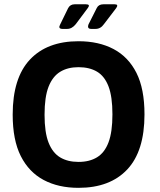

<svg xmlns="http://www.w3.org/2000/svg" viewBox="-20 -875 757 908"><path d="M351.3 13.3Q256.3 13.3 186.7 -23.7Q117 -60.7 78.5 -136.5Q40 -212.3 40 -333Q40 -506.3 121.5 -593.2Q203 -680 351.3 -680Q447 -680 517 -643Q587 -606 625.2 -530.5Q663.3 -455 663.3 -333.7Q663.3 -160.3 581.7 -73.5Q500 13.3 351.3 13.3ZM351.3 -109.3Q403.3 -109.3 439 -131.2Q474.7 -153 493.2 -201.8Q511.7 -250.7 511.7 -334.3Q511.7 -418 493.2 -466.3Q474.7 -514.7 439 -536Q403.3 -557.3 351.3 -557.3Q300 -557.3 264.3 -535.3Q228.7 -513.3 209.7 -465Q190.7 -416.7 190.7 -332.3Q190.7 -248.7 209.7 -200.5Q228.7 -152.3 264.3 -130.8Q300 -109.3 351.3 -109.3ZM398.7 -760 437.7 -837.3Q446.3 -854.7 468.7 -854.7H522.3Q542 -854.7 529.7 -837L471.7 -761Q456 -738.3 432 -738.3H411.3Q390.7 -738.3 398.7 -760ZM264.7 -759.7 302.3 -836.7Q312 -854.7 333 -854.7H386.3Q408.3 -854.7 396 -838L338.3 -760.7Q320.3 -738.3 297.7 -738.3H274.3Q253.3 -739 264.7 -759.7Z"/></svg>

Font: Vivano Light
Style: Regular
Weight: 300
Designer: Joe Prince, Josias Burgherr
Version: Version 2.064;September 19, 2022;FontCreator 14.0.0.2877 64-